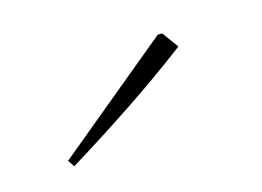

<svg xmlns="http://www.w3.org/2000/svg" viewBox="-38 -760 343 251"><g transform="rotate(-15 133.5 -634.0)"><path d="M38 -565 32 -574 188 -703H194L210 -681Q169 -650 125.5 -621Q82 -592 38 -565Z"/></g></svg>

Font: Piazzolla SC Thin
Style: Regular
Weight: 100
Designer: Juan Pablo del Peral
Foundry: Huerta Tipografica
Version: Version 1.330